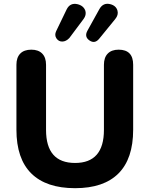

<svg xmlns="http://www.w3.org/2000/svg" viewBox="-20 -974 783 1005"><path d="M583 -874 499 -771Q476 -743 448 -762.5Q420 -782 438 -814L500 -926Q520 -962 558 -952Q588 -944 595 -918Q601 -896 583 -874ZM417 -874 343 -775Q326 -757 306.5 -756.5Q287 -756 275.5 -773Q264 -790 274 -811L329 -925Q347 -961 386 -952Q418 -944 427 -917Q433 -895 417 -874ZM373 11Q222 11 144 -66Q66 -143 66 -295V-635Q66 -673 86 -693.5Q106 -714 144 -714Q181 -714 201 -693.5Q221 -673 221 -635V-294Q221 -121 373 -121Q524 -121 524 -294V-635Q524 -673 544 -693.5Q564 -714 601 -714Q677 -714 677 -635V-295Q677 -143 600 -66Q523 11 373 11Z"/></svg>

Font: Nunito ExtraBold
Style: Regular
Weight: 800
Designer: Vernon Adams
Foundry: Vernon Adams
Version: Version 3.602